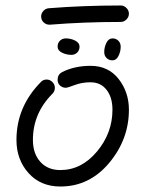

<svg xmlns="http://www.w3.org/2000/svg" viewBox="-20 -680 530 700"><path d="M130 -620Q130 -631 138 -640Q146 -649 158 -650Q284 -660 420 -660Q432 -660 441 -651Q450 -642 450 -630Q450 -618 441 -609Q432 -600 420 -600Q286 -600 162 -590H160Q148 -590 139 -598.5Q130 -607 130 -620ZM220 -360Q208 -360 199 -368Q190 -376 190 -389Q190 -408 206 -417Q252 -440 310 -440Q375 -440 412.5 -392Q450 -344 450 -280Q450 -172 378 -86Q306 0 200 0Q128 0 84 -49Q40 -98 40 -170Q40 -292 131 -383Q139 -390 150 -390Q162 -390 171 -381Q180 -372 180 -360Q180 -347 171 -338Q100 -267 100 -170Q100 -120 127 -90Q154 -60 200 -60Q277 -60 333.5 -127.5Q390 -195 390 -280Q390 -325 368.5 -352.5Q347 -380 310 -380Q279 -380 252.5 -370Q226 -360 220 -360ZM390 -540Q403 -540 411.5 -531.5Q420 -523 420 -510Q420 -492 412 -476Q404 -460 390 -460Q377 -460 368.5 -468.5Q360 -477 360 -490Q360 -508 368 -524Q376 -540 390 -540ZM190 -510Q190 -523 198.5 -531.5Q207 -540 220 -540Q238 -540 254 -532Q270 -524 270 -510Q270 -497 261.5 -488.5Q253 -480 240 -480Q222 -480 206 -488Q190 -496 190 -510Z"/></svg>

Font: Pecita
Style: Book
Weight: 400
Width: 7
Version: Version 4.3